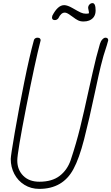

<svg xmlns="http://www.w3.org/2000/svg" viewBox="-20 -1203 715 1233"><path d="M49 -182Q49 -202 75 -353Q101 -504 135.5 -674.5Q170 -845 198 -946Q200 -953 206.5 -957Q213 -961 220 -961Q241 -961 241 -944Q206 -809 148.5 -516Q91 -223 91 -172Q91 -113 129 -74.5Q167 -36 233 -36Q314 -36 363 -73.5Q412 -111 434 -175Q470 -283 494.5 -383Q519 -483 550 -626Q554 -642 575.5 -739.5Q597 -837 622 -922Q627 -939 637.5 -950Q648 -961 657 -961Q675 -961 675 -944Q675 -943 666 -912Q643 -845 627 -778Q617 -738 591 -616Q552 -432 520 -308Q488 -184 452 -118Q384 10 232 10Q179 10 137 -16Q95 -42 72 -86Q49 -130 49 -182ZM448 -1094Q443 -1097 431.5 -1105.5Q420 -1114 411.5 -1118Q403 -1122 396 -1122Q372 -1122 355 -1086Q346 -1074 332 -1074Q314 -1074 314 -1091Q314 -1094 316 -1102Q351 -1170 392 -1170Q413 -1170 446 -1151Q482 -1130 498.5 -1122.5Q515 -1115 532 -1115Q551 -1115 551 -1119V-1125L546 -1152Q546 -1165 554.5 -1174Q563 -1183 574 -1183Q594 -1183 594 -1136Q594 -1088 552 -1071Q537 -1065 516 -1065Q496 -1065 481 -1072.5Q466 -1080 448 -1094Z"/></svg>

Font: Bad Script
Style: Regular
Weight: 400
Italic angle: -10°
Designer: Roman Shchyukin (Gaslight Type Foundry), Cyreal (Charset Expansion)
Foundry: Gaslight
Version: Version 2.000